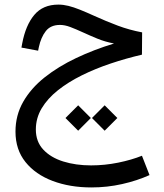

<svg xmlns="http://www.w3.org/2000/svg" viewBox="-20 -445 720 842"><path d="M383.3 72.5 439 128.2 494.6 72.5 439 16.8ZM267.1 72.5 322.8 128.2 378.4 72.5 322.8 16.8ZM236.1 -424.8Q168.2 -424.8 130.4 -379.6Q92.5 -334.5 77.4 -254.6L74 -236.3L147.2 -222.7L150.4 -238.5Q159.7 -281.7 180.9 -308.7Q202.1 -335.7 243.2 -335.7Q263.7 -335.7 287.8 -326.7Q312 -317.6 344.5 -302.7Q374 -289.1 407.3 -275.4Q440.7 -261.7 480 -254.2Q391.6 -227.3 313.5 -190.2Q235.4 -153.1 175.5 -105.5Q115.7 -57.9 81.8 1.3Q47.9 60.5 47.9 132.1Q47.9 211.2 91.8 265.7Q135.7 320.3 211.2 348.6Q286.6 377 380.9 377Q450 377 515.6 362.2Q581.3 347.4 635.7 322.8L602.5 238Q557.1 256.3 498.2 268.3Q439.2 280.3 379.4 280.3Q312.3 280.3 257.2 263.1Q202.1 245.8 169.7 210.9Q137.2 176 137.2 123Q137.2 73 162.8 30Q188.5 -12.9 233.8 -49Q279.1 -85 338.4 -114.4Q397.7 -143.8 465.2 -166.4Q532.7 -189 602.5 -205.3L603.3 -303Q547.6 -313.5 496.7 -332.5Q445.8 -351.6 391.6 -376.2Q357.2 -391.8 330 -402.7Q302.7 -413.6 280.2 -419.2Q257.6 -424.8 236.1 -424.8Z"/></svg>

Font: Estedad-FD-VF Thin
Style: Regular
Weight: 100
Designer: Amin Abedi
Version: Version 5.0